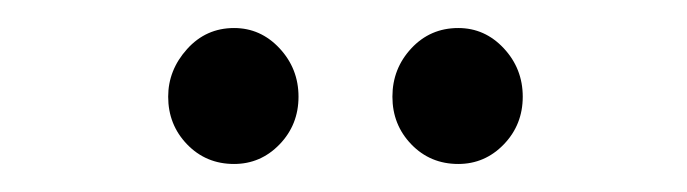

<svg xmlns="http://www.w3.org/2000/svg" viewBox="-20 -683 490 137"><path d="M147 -566Q127 -566 113.5 -580Q100 -594 100 -614Q100 -633 113.5 -648Q127 -663 147 -663Q166 -663 179.5 -648.5Q193 -634 193 -614Q193 -594 179.5 -580Q166 -566 147 -566ZM307 -566Q287 -566 273.5 -580Q260 -594 260 -614Q260 -634 273.5 -648.5Q287 -663 307 -663Q326 -663 339.5 -648.5Q353 -634 353 -614Q353 -594 339.5 -580Q326 -566 307 -566Z"/></svg>

Font: Inconsolata SemiCondensed
Style: Regular
Weight: 400
Width: 4
Monospace: yes
Designer: Raph Levien, Cyreal, Brenton Simpson
Foundry: Raph Levien, Cyreal, Google
Version: Version 3.000; ttfautohint (v1.8.2.53-6de2)